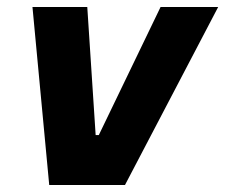

<svg xmlns="http://www.w3.org/2000/svg" viewBox="-20 -530 645 550"><path d="M121 0 73 -510H230L254 -143H263L440 -510H605L338 0Z"/></svg>

Font: Saira Thin
Style: Bold Italic
Weight: 700
Italic angle: -12°
Version: Version 1.101